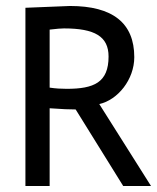

<svg xmlns="http://www.w3.org/2000/svg" viewBox="-20 -622 525 642"><path d="M429 -431C429 -545 357 -602 214 -602C201 -602 77 -596 65 -596V0H146V-260C185 -257 215 -256 233 -256L392 0H485L312 -274C374 -288 429 -356 429 -431ZM203 -325C185 -325 166 -326 146 -329V-523C170 -526 186 -527 194 -527C297 -527 343 -500 343 -433C343 -346 294 -325 203 -325Z"/></svg>

Font: linja pona
Style: Regular
Weight: 400
Foundry: jan Same & David A Roberts
Version: Version 4.9